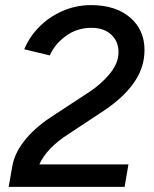

<svg xmlns="http://www.w3.org/2000/svg" viewBox="-20 -732 605 752"><path d="M179 -273 330 -372Q374 -401 406.5 -439Q439 -477 443 -513Q444 -519 444 -529Q444 -570 415.5 -596.5Q387 -623 338 -623Q282 -623 238.5 -591.5Q195 -560 175 -515L75 -539Q94 -586 132.5 -625.5Q171 -665 224 -688.5Q277 -712 336 -712Q433 -712 489.5 -663.5Q546 -615 546 -536Q546 -518 543 -500Q526 -394 392 -302L250 -208Q164 -154 134 -88H483L468 0H14L28 -80Q36 -130 75 -180Q114 -230 179 -273Z"/></svg>

Font: Oak Sans Medium
Style: Italic
Weight: 500
Italic angle: -9.49998°
Foundry: Erik Kennedy, Walven
Version: Version 1.000